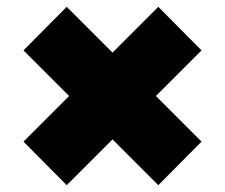

<svg xmlns="http://www.w3.org/2000/svg" viewBox="-20 -629 660 564"><path d="M49 -213 445 -609 572 -481 176 -85ZM49 -481 176 -609 572 -213 445 -85Z"/></svg>

Font: Unbounded Black
Style: Regular
Weight: 900
Designer: Luke Prowse, Jean-Baptiste Morizot, Fátima Lázaro, Florian Runge
Foundry: NaN
Version: Version 1.701;gftools[0.9.28.dev5+ged2979d]